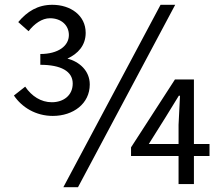

<svg xmlns="http://www.w3.org/2000/svg" viewBox="-20 -767 929 800"><path d="M99 -637C123 -668 155 -691 188 -691C235 -691 267 -662 267 -621C267 -576 223 -542 148 -542V-497C234 -497 283 -470 283 -419C283 -369 244 -341 196 -341C151 -341 112 -366 85 -406L38 -369C71 -320 129 -284 200 -284C285 -284 354 -335 354 -415C354 -473 310 -510 261 -523C305 -543 337 -578 337 -630C337 -703 274 -747 198 -747C137 -747 93 -719 56 -675ZM649 -747 244 13H305L710 -747ZM600 -167 669 -277 725 -368H730L724 -247V-167ZM853 -167H788V-436H709L526 -153V-117H724V0H788V-117H853Z"/></svg>

Font: Noto Sans CJK TC Regular
Style: Regular
Weight: 400
Designer: Ryoko NISHIZUKA (kana & ideographs); Paul D. Hunt (Latin, Greek & Cyrillic); Wenlong ZHANG (bopomofo); Sandoll Communica
Foundry: Adobe Systems Incorporated
Version: Version 1.001;PS 1.001;hotconv 1.0.78;makeotf.lib2.5.61930